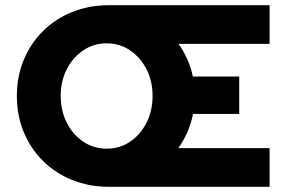

<svg xmlns="http://www.w3.org/2000/svg" viewBox="-20 -720 1116 740"><path d="M401 0Q324 0 259 -26Q194 -52 146 -99.5Q98 -147 71.5 -210.8Q45 -274.6 45 -350Q45 -425.4 71.5 -489.2Q98 -553 146 -600.5Q194 -648 259 -674Q324 -700 401 -700H1019V-551H668Q688 -523 702 -491.5Q716 -460 723.2 -425H902V-281H724Q717 -245 702.5 -211.5Q688 -178 667 -149H1019V0ZM391 -147Q441.5 -147 481.2 -173.8Q521 -200.5 544.5 -246.8Q568 -293 568 -350.2Q568 -408 544.5 -453.5Q521 -499 481.2 -526Q441.4 -553 390.8 -553Q341 -553 301 -526Q261 -499 237.5 -453.5Q214 -408 214 -350.2Q214 -293 237.5 -246.8Q261 -200.5 301.1 -173.8Q341.2 -147 391 -147Z"/></svg>

Font: Red Hat Text VF
Style: Regular
Weight: 400
Designer: Pentagram, MCKL
Foundry: Pentagram, MCKL
Version: Version 1.023